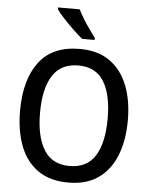

<svg xmlns="http://www.w3.org/2000/svg" viewBox="-62 -1058 828 1052"><g transform="rotate(5 352.0 -531.5)"><path d="M649 -424Q649 -315 616.5 -232Q584 -149 518.5 -102.5Q453 -56 353 -56Q251 -56 185 -103Q119 -150 87.5 -233Q56 -316 56 -425Q56 -596 129.5 -693.5Q203 -791 353 -791Q453 -791 518.5 -744.5Q584 -698 616.5 -615.5Q649 -533 649 -424ZM166 -424Q166 -292 211.5 -219.5Q257 -147 352 -147Q448 -147 493 -219Q538 -291 538 -424Q538 -556 493.5 -628Q449 -700 353 -700Q257 -700 211.5 -628Q166 -556 166 -424ZM333 -1007Q344 -985 361 -957Q378 -929 396.5 -903Q415 -877 429 -859V-847H361Q339 -864 309.5 -892.5Q280 -921 253.5 -949.5Q227 -978 214 -997V-1007Z"/></g></svg>

Font: Noto Sans Malayalam UI SemiCondensed Medium
Style: Regular
Weight: 500
Width: 4
Designer: Jelle Bosma - Monotype Design Team
Foundry: Monotype Imaging Inc.
Version: Version 2.104; ttfautohint (v1.8.4.7-5d5b)